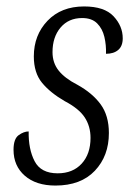

<svg xmlns="http://www.w3.org/2000/svg" viewBox="-20 -566 417 596"><path d="M152 10Q92 10 57 -20.5Q22 -51 22 -101Q22 -135 38 -146.5Q54 -158 69 -158Q68 -103 87.5 -65.5Q107 -28 159 -28Q206 -28 233.5 -58Q261 -88 261 -138Q261 -174 243 -201.5Q225 -229 181 -252Q136 -278 110.5 -309Q85 -340 85 -391Q85 -457 127.5 -501.5Q170 -546 241 -546Q304 -546 332.5 -515.5Q361 -485 361 -447Q361 -423 347 -411Q333 -399 309 -399Q310 -426 304 -451.5Q298 -477 281.5 -493.5Q265 -510 235 -510Q193 -510 168 -480.5Q143 -451 143 -404Q143 -371 162 -347Q181 -323 220 -303Q267 -277 292.5 -242Q318 -207 318 -153Q318 -82 274.5 -36Q231 10 152 10Z"/></svg>

Font: Noto Serif Condensed Light
Style: Italic
Weight: 300
Width: 3
Italic angle: -12°
Designer: Monotype Design Team
Foundry: Monotype Imaging Inc.
Version: Version 2.014; ttfautohint (v1.8.4.7-5d5b)